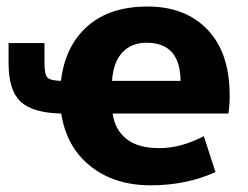

<svg xmlns="http://www.w3.org/2000/svg" viewBox="-20 -550 750 580"><path d="M5.9 -359.4V-419.9H114.3V-363.3Q114.3 -326.2 122.6 -316.4Q130.9 -306.6 164.1 -305.7Q176.8 -411.1 244.1 -470.7Q311.5 -530.3 425.8 -530.3Q540 -530.3 606.9 -460.4Q673.8 -390.6 673.8 -261.7Q673.8 -230.5 669.9 -207H320.3Q327.1 -158.2 361.8 -130.4Q396.5 -102.5 461.4 -102.5Q526.4 -102.5 595.7 -138.7L630.9 -30.3Q543.9 9.8 435.1 9.8Q326.2 9.8 253.4 -47.9Q180.7 -105.5 165 -207Q78.1 -209 42 -243.2Q5.9 -277.3 5.9 -359.4ZM318.4 -305.7H525.4Q524.4 -420.9 422.9 -420.9Q377 -420.9 349.6 -391.6Q322.3 -362.3 318.4 -305.7Z"/></svg>

Font: GenEi M Gothic v2 Heavy
Style: Regular
Weight: 800
Version: Version 2.0